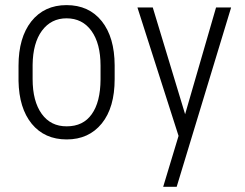

<svg xmlns="http://www.w3.org/2000/svg" viewBox="-20 -531 949 744"><path d="M106.4 -279.8V-224.6Q106.4 -138.7 141.6 -89.8Q176.8 -41 238.8 -41.5Q302.2 -41.5 335.4 -88.4Q369.1 -135.3 369.6 -223.1V-276.4Q369.6 -362.3 334.5 -411.1Q299.3 -460 237.8 -460Q178.2 -460 142.6 -412.1Q107.4 -364.3 106.4 -279.8ZM51.8 -217.3V-276.4Q51.8 -384.8 101.1 -447.8Q151.4 -511.2 237.8 -511.2Q324.7 -511.2 374.5 -448.7Q423.8 -386.7 424.3 -277.8V-224.6Q424.3 -114.3 374.5 -52.7Q324.2 9.3 238.5 9.3Q152.8 9.3 103 -51.3Q53.7 -111.8 51.8 -217.3ZM612.3 192.9ZM612.3 192.9 671.9 -4.4 513.2 -500 512.7 -502H514.6H571.3H572.3V-501L697.3 -88.4L816.9 -501L817.4 -502H818.4H873.5H875.5L875 -500L664.6 192.9Z"/></svg>

Font: MAUL Condensed Light
Style: Light
Weight: 300
Designer: MAUL
Version: Version 2.137; 2017; ttfautohint (v1.8.3)